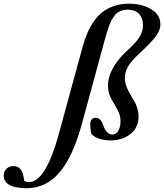

<svg xmlns="http://www.w3.org/2000/svg" viewBox="-293 -745 884 1034"><path d="M-149.9 268.6Q-209 268.6 -241 251.5Q-272.9 234.4 -272.9 201.2Q-272.9 178.2 -258.1 163.8Q-243.2 149.4 -220.2 149.4Q-194.3 149.4 -180.7 168.5Q-167 187.5 -162.6 229.5Q-150.9 235.8 -138.2 235.8Q-91.3 235.8 -50.8 168.5Q-10.3 101.1 21.5 -15.6L152.3 -494.1Q163.1 -532.7 176.3 -564.5Q189.5 -596.2 210.2 -627Q231 -657.7 256.8 -678.5Q282.7 -699.2 319.6 -712.2Q356.4 -725.1 400.4 -725.1Q472.7 -725.1 521.7 -695.1Q570.8 -665 570.8 -613.8Q570.8 -582 546.1 -549.1Q521.5 -516.1 452.1 -451.7Q413.6 -416 396.5 -386.5Q379.4 -356.9 379.4 -325.2Q379.4 -284.7 410.2 -233.4Q425.8 -208.5 432.1 -197.3Q438.5 -186 445.8 -163.6Q453.1 -141.1 453.1 -118.7Q453.1 -57.6 409.4 -23.2Q365.7 11.2 303.2 11.2Q268.1 11.2 240 1.5Q211.9 -8.3 198.2 -24.9Q192.9 -54.2 192.9 -73.7Q192.9 -110.8 223.1 -110.8Q248.5 -110.8 261.7 -73.2Q279.8 -20.5 311.5 -20.5Q332.5 -20.5 344.2 -41Q356 -61.5 356 -90.8Q356 -115.2 348.4 -134.8Q340.8 -154.3 324.7 -180.7Q307.1 -208 297.9 -231.2Q288.6 -254.4 288.6 -283.2Q288.6 -331.1 316.4 -380.4Q344.2 -429.7 393.1 -473.6Q439.9 -515.6 458.5 -546.1Q477.1 -576.7 477.1 -609.4Q477.1 -647 456.3 -669.9Q435.5 -692.9 394 -692.9Q377.9 -692.9 364.7 -688.7Q351.6 -684.6 341.6 -678.2Q331.5 -671.9 322.5 -659.2Q313.5 -646.5 307.4 -635.5Q301.3 -624.5 294.2 -604.7Q287.1 -585 282.7 -570.3Q278.3 -555.7 271 -529.8L147.5 -76.2Q100.1 97.7 27.8 183.1Q-44.4 268.6 -149.9 268.6Z"/></svg>

Font: Elstob 18pt
Style: Bold Italic
Weight: 700
Italic angle: -20°
Designer: Peter S. Baker
Version: Version 1.015